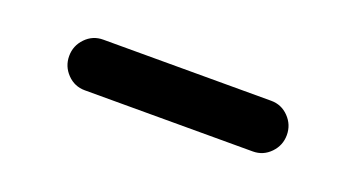

<svg xmlns="http://www.w3.org/2000/svg" viewBox="-24 -493 650 349"><g transform="rotate(20 300.5 -319.0)"><path d="M137 -270Q117 -270 103 -284.5Q89 -299 89 -319Q89 -339 103 -353.5Q117 -368 137 -368H462Q482 -368 496 -353.5Q510 -339 510 -319Q510 -299 496 -284.5Q482 -270 462 -270Z"/></g></svg>

Font: Bad Comic
Style: Regular
Weight: 400
Designer: GGBotNet
Foundry: f0n7
Version: 0.9